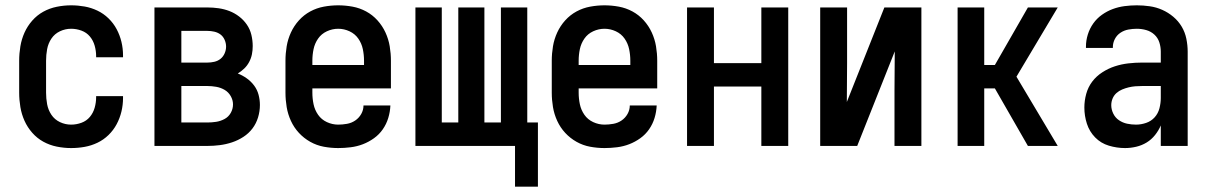

<svg xmlns="http://www.w3.org/2000/svg" viewBox="-20 -548 4540 721"><path d="M247 8Q220 8 193 2.5Q166 -3 142.5 -16Q119 -29 101 -49.5Q83 -70 72 -94.5Q61 -119 56.5 -146Q52 -173 52 -200V-320Q52 -347 56.5 -374Q61 -401 72 -425.5Q83 -450 101 -470.5Q119 -491 142.5 -504Q166 -517 193 -522.5Q220 -528 247 -528Q273 -528 298 -523.5Q323 -519 346 -508Q369 -497 387.5 -479Q406 -461 418 -438.5Q430 -416 436 -391Q442 -366 442 -340V-333H341V-337Q341 -357 335.5 -376.5Q330 -396 317.5 -411Q305 -426 286 -433Q267 -440 247 -440Q225 -440 205 -430.5Q185 -421 173 -403Q161 -385 157 -363.5Q153 -342 153 -320V-200Q153 -178 157 -156.5Q161 -135 173 -117Q185 -99 205 -89.5Q225 -80 247 -80Q267 -80 286 -87Q305 -94 317.5 -109Q330 -124 335.5 -143.5Q341 -163 341 -183V-187H442V-180Q442 -154 436 -129Q430 -104 418 -81.5Q406 -59 387.5 -41Q369 -23 346 -12Q323 -1 298 3.5Q273 8 247 8Z M560 0V-520H759Q780 -520 801 -517Q822 -514 841.5 -506.5Q861 -499 878 -486Q895 -473 907 -455.5Q919 -438 924 -417Q929 -396 929 -375Q929 -359 926 -344Q923 -329 915.5 -315Q908 -301 897 -290.5Q886 -280 873 -272Q891 -265 907 -253.5Q923 -242 934.5 -226.5Q946 -211 951 -192Q956 -173 956 -154Q956 -130 949 -107Q942 -84 928 -65.5Q914 -47 894 -34Q874 -21 851.5 -13.5Q829 -6 805.5 -3Q782 0 759 0ZM661 -313H759Q772 -313 785 -316Q798 -319 808 -327Q818 -335 823.5 -347.5Q829 -360 829 -373Q829 -386 823.5 -398.5Q818 -411 808 -418.5Q798 -426 785 -429Q772 -432 759 -432H661ZM759 -88Q775 -88 791.5 -90.5Q808 -93 823 -101Q838 -109 846.5 -124Q855 -139 855 -156Q855 -172 846.5 -187Q838 -202 823.5 -210.5Q809 -219 792 -222Q775 -225 759 -225H661V-88Z M1250 8Q1223 8 1196 3Q1169 -2 1145 -15.5Q1121 -29 1102.5 -49Q1084 -69 1072.5 -94Q1061 -119 1056.5 -146Q1052 -173 1052 -200V-320Q1052 -347 1056.5 -374Q1061 -401 1072.5 -426Q1084 -451 1102.5 -471.5Q1121 -492 1145 -505Q1169 -518 1196 -523Q1223 -528 1250 -528Q1277 -528 1304 -523Q1331 -518 1355 -505Q1379 -492 1397.5 -471.5Q1416 -451 1427.5 -426Q1439 -401 1443.5 -374Q1448 -347 1448 -320V-216H1153V-200Q1153 -178 1157.5 -156.5Q1162 -135 1174.5 -117Q1187 -99 1207.5 -89.5Q1228 -80 1250 -80Q1266 -80 1283 -83Q1300 -86 1314 -95.5Q1328 -105 1336.5 -120Q1345 -135 1345 -152H1446Q1445 -128 1438 -105Q1431 -82 1417.5 -62.5Q1404 -43 1384.5 -29Q1365 -15 1343 -6.5Q1321 2 1297 5Q1273 8 1250 8ZM1347 -304V-320Q1347 -342 1342.5 -363.5Q1338 -385 1325.5 -403Q1313 -421 1292.5 -430.5Q1272 -440 1250 -440Q1228 -440 1207.5 -430.5Q1187 -421 1174.5 -403Q1162 -385 1157.5 -363.5Q1153 -342 1153 -320V-304Z M1914 153V0H1540V-520H1639V-88H1701V-520H1799V-88H1861V-520H1960V-88H2000V153Z M2250 8Q2223 8 2196 3Q2169 -2 2145 -15.5Q2121 -29 2102.5 -49Q2084 -69 2072.5 -94Q2061 -119 2056.5 -146Q2052 -173 2052 -200V-320Q2052 -347 2056.5 -374Q2061 -401 2072.5 -426Q2084 -451 2102.5 -471.5Q2121 -492 2145 -505Q2169 -518 2196 -523Q2223 -528 2250 -528Q2277 -528 2304 -523Q2331 -518 2355 -505Q2379 -492 2397.5 -471.5Q2416 -451 2427.5 -426Q2439 -401 2443.5 -374Q2448 -347 2448 -320V-216H2153V-200Q2153 -178 2157.5 -156.5Q2162 -135 2174.5 -117Q2187 -99 2207.5 -89.5Q2228 -80 2250 -80Q2266 -80 2283 -83Q2300 -86 2314 -95.5Q2328 -105 2336.5 -120Q2345 -135 2345 -152H2446Q2445 -128 2438 -105Q2431 -82 2417.5 -62.5Q2404 -43 2384.5 -29Q2365 -15 2343 -6.5Q2321 2 2297 5Q2273 8 2250 8ZM2347 -304V-320Q2347 -342 2342.5 -363.5Q2338 -385 2325.5 -403Q2313 -421 2292.5 -430.5Q2272 -440 2250 -440Q2228 -440 2207.5 -430.5Q2187 -421 2174.5 -403Q2162 -385 2157.5 -363.5Q2153 -342 2153 -320V-304Z M2560 0V-520H2661V-311H2839V-520H2940V0H2839V-223H2661V0Z M3060 0V-520H3161V-312Q3161 -275 3160.5 -238Q3160 -201 3160 -165L3301 -520H3440V0H3339V-208Q3339 -245 3339.5 -282Q3340 -319 3340 -355L3199 0Z M3840 0 3716 -216H3676V0H3576V-520H3676V-304H3716L3840 -520H3952L3797 -260L3952 0Z M4205 8Q4174 8 4144 -1Q4114 -10 4092.5 -32Q4071 -54 4061.5 -83.5Q4052 -113 4052 -144Q4052 -170 4059 -195.5Q4066 -221 4081.5 -241.5Q4097 -262 4119.5 -276.5Q4142 -291 4166.5 -299Q4191 -307 4217 -310Q4243 -313 4269 -313H4339V-354Q4339 -372 4333.5 -389Q4328 -406 4315 -418Q4302 -430 4284.5 -435Q4267 -440 4249 -440Q4233 -440 4217 -437Q4201 -434 4187.5 -425Q4174 -416 4166.5 -401.5Q4159 -387 4159 -371V-368H4058V-373Q4058 -396 4065 -418.5Q4072 -441 4085.5 -460Q4099 -479 4118 -492.5Q4137 -506 4158.5 -514Q4180 -522 4203 -525Q4226 -528 4249 -528Q4273 -528 4297.5 -524.5Q4322 -521 4344.5 -511Q4367 -501 4386 -485Q4405 -469 4417.5 -448Q4430 -427 4435 -402.5Q4440 -378 4440 -354V0H4339V-77Q4331 -58 4317.5 -41Q4304 -24 4286 -13Q4268 -2 4247 3Q4226 8 4205 8ZM4246 -80Q4265 -80 4284 -86.5Q4303 -93 4316 -107.5Q4329 -122 4334 -141.5Q4339 -161 4339 -180V-225H4269Q4256 -225 4243.5 -224Q4231 -223 4218.5 -220Q4206 -217 4194 -212Q4182 -207 4172.5 -198.5Q4163 -190 4158 -178Q4153 -166 4153 -153Q4153 -137 4160.5 -121.5Q4168 -106 4182 -96.5Q4196 -87 4212.5 -83.5Q4229 -80 4246 -80Z"/></svg>

Font: Iosevka Term Semibold
Style: Regular
Weight: 600
Monospace: yes
Designer: Belleve Invis
Foundry: Belleve Invis
Version: Version 31.4.0